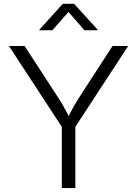

<svg xmlns="http://www.w3.org/2000/svg" viewBox="-20 -963 702 983"><path d="M296.4 0V-313.5L25.9 -727.5H106L260.7 -489.7Q284.7 -453.6 304.7 -419.2Q324.7 -384.8 345.7 -339.4H317.9Q338.4 -385.3 358.6 -419.9Q378.9 -454.6 401.9 -489.7L556.2 -727.5H636.2L365.7 -313.5V0ZM248 -808.1H182.1V-811.5L301.3 -943.4H359.4L479.5 -811.5V-808.1H412.1L330.6 -901.9Z"/></svg>

Font: Inter 16pt Light
Style: Regular
Weight: 300
Version: Version 4.001;git-66647c0bb